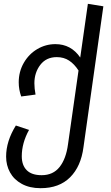

<svg xmlns="http://www.w3.org/2000/svg" viewBox="-20 -771 582 1005"><path d="M521 -738 417 -1Q404 100 347 157Q290 214 193 214H192Q135 214 94 191.5Q53 169 32.5 131.5Q12 94 12 49Q12 -32 63 -114L132 -91Q94 -22 94 47Q94 94 120 120Q146 146 198 146Q258 146 292 103Q326 60 336 -16L391 -402Q369 -436 341.5 -454Q314 -472 277 -472Q222 -472 191 -431.5Q160 -391 160 -335Q160 -308 166 -276L91 -266Q78 -302 78 -340Q78 -396 104.5 -442Q131 -488 175 -514Q219 -540 270 -540Q352 -540 400 -470L440 -751Z"/></svg>

Font: FiraGO Book
Style: Italic
Weight: 350
Italic angle: -8°
Designer: bBox Type GmbH
Foundry: bBox Type GmbH
Version: Version 1.001